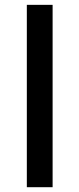

<svg xmlns="http://www.w3.org/2000/svg" viewBox="-20 -780 331 800"><path d="M91.8 0V-759.8H199.2V0Z"/></svg>

Font: Droid Sans Thai
Style: Bold
Weight: 700
Designer: Steve Matteson
Foundry: Ascender Corporation
Version: Version 1.00